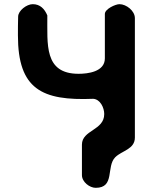

<svg xmlns="http://www.w3.org/2000/svg" viewBox="-20 -727 735 921"><path d="M480 -180C480 -101 373 -104 373 -33V113C373 146 410 174 439 174C533 174 488 72 533 27C564 -4 627 -11 627 -67V-640C627 -675 586 -707 553 -707C534 -707 483 -684 483 -660V-447C483 -382 400 -373 357 -373C190 -373 208 -515 207 -653C194 -684 173 -707 137 -707C108 -707 67 -676 67 -647C66 -633 66 -570 66 -557C66 -299 181 -243 427 -253C461 -251 480 -210 480 -180Z"/></svg>

Font: Asimov Print
Style: Regular
Weight: 500
Designer: Google
Version: Version 2.000980: 2014